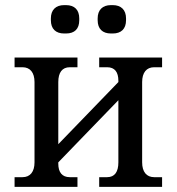

<svg xmlns="http://www.w3.org/2000/svg" viewBox="-20 -731 691 751"><path d="M208 -91V-96L443 -339V-96C443 -59 429 -38 399 -38H368V0H614V-38H583C553 -38 536 -59 536 -96V-410C536 -447 553 -468 583 -468H614V-506H368V-468H399C429 -468 443 -449 443 -415V-410L208 -167V-410C208 -447 223 -468 253 -468H283V-506H37V-468H68C98 -468 115 -447 115 -410V-96C115 -59 98 -38 68 -38H37V0H283V-38H253C223 -38 208 -57 208 -91ZM179 -652C179 -618 198 -600 231 -600H238C272 -600 290 -618 290 -652V-659C290 -692 272 -711 238 -711H231C198 -711 179 -692 179 -659ZM362 -652C362 -618 381 -600 414 -600H421C454 -600 473 -618 473 -652V-659C473 -692 454 -711 421 -711H414C381 -711 362 -692 362 -659Z"/></svg>

Font: LT Superior Serif Medium
Style: Regular
Weight: 500
Designer: Daniel Lyons
Foundry: LyonsType
Version: Version 2.120;FEAKit 1.0